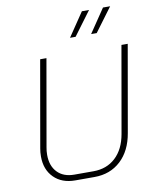

<svg xmlns="http://www.w3.org/2000/svg" viewBox="-99 -1001 876 1084"><g transform="rotate(-10 339.0 -459.0)"><path d="M76 -158Q76 -183 80 -204L167 -700H203L116 -204Q112 -184 112 -161Q112 -98 147 -61.5Q182 -25 244 -25H354Q430 -25 480.5 -72Q531 -119 546 -204L633 -700H669L582 -204Q565 -104 504.5 -48Q444 8 354 8H244Q167 8 121.5 -37.5Q76 -83 76 -158ZM446 -926H487L386 -790H354ZM567 -926H608L507 -790H475Z"/></g></svg>

Font: Bai Jamjuree ExtraLight
Style: Italic
Weight: 275
Italic angle: -10°
Version: Version 1.000; ttfautohint (v1.6)